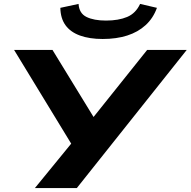

<svg xmlns="http://www.w3.org/2000/svg" viewBox="-20 -960 973 980"><path d="M158 0 355 -241 364 -193 52 -705H248L474 -336H436L731 -705H933L372 0ZM504 -761Q437 -761 388.5 -778.5Q340 -796 314.5 -831Q289 -866 288 -920L381 -940Q384 -892 421.5 -873.5Q459 -855 521 -855Q585 -855 629 -873.5Q673 -892 695 -940L781 -920Q762 -867 723 -831.5Q684 -796 629 -778.5Q574 -761 504 -761Z"/></svg>

Font: Nunito Sans 10pt Expanded ExtraBold
Style: Italic
Weight: 800
Width: 7
Italic angle: -9°
Designer: Vernon Adams
Foundry: Vernon Adams
Version: Version 3.101;gftools[0.9.27]